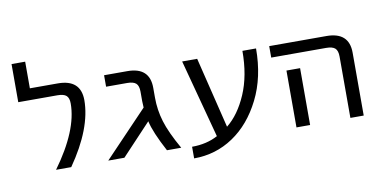

<svg xmlns="http://www.w3.org/2000/svg" viewBox="-73 -901 2358 1192"><g transform="rotate(-10 1105.5 -305.5)"><path d="M311.5 -524.4Q455.1 -524.4 456.1 -394.5Q456.1 -216.8 303.7 2H208Q369.1 -218.8 369.1 -387.7Q369.1 -422.9 352.5 -437.5Q335.9 -452.1 295.9 -452.1H49.8V-692.4H135.7V-524.4Z M890.6 -332Q890.6 -254.9 913.1 -180.7Q935.5 -106.4 997.1 2H907.2Q839.8 -124 824.2 -195.3L638.7 2H537.1L810.5 -284.2Q808.6 -311.5 808.6 -325.2V-384.8Q808.6 -421.9 792 -437Q775.4 -452.1 736.3 -452.1H603.5V-524.4H750Q890.6 -524.4 890.6 -394.5Z M1299.8 -77.1Q1376 -137.7 1425.8 -252.9Q1475.6 -368.2 1475.6 -524.4H1561.5Q1561.5 -343.8 1492.2 -205.6Q1422.9 -67.4 1312 6.8Q1201.2 81.1 1064.5 81.1V7.8Q1157.2 7.8 1227.5 -30.3L1095.7 -524.4H1190.4Z M1644.5 -452.1V-524.4H2004.9Q2147.5 -524.4 2147.5 -394.5V2H2063.5V-384.8Q2063.5 -421.9 2046.9 -437Q2030.3 -452.1 1990.2 -452.1ZM1809.6 -356.4V-77.1V2H1723.6V-77.1V-356.4Z"/></g></svg>

Font: Nasu
Style: Regular
Weight: 400
Designer: Ryoko NISHIZUKA (kana &amp; ideographs); Paul D. Hunt (Latin, Greek &amp; Cyrillic); Wenlong ZHANG (bopomofo); Sandoll C
Version: Version 2014.1215